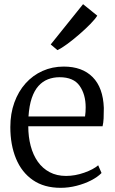

<svg xmlns="http://www.w3.org/2000/svg" viewBox="-20 -889 549 920"><path d="M270.5 11Q191.5 11 137.8 -26Q84 -63 56.8 -128.8Q29.5 -194.5 29.5 -280Q29.5 -344.5 48.8 -397.8Q68 -451 102.5 -489.5Q137 -528 183.8 -549Q230.5 -570 285.5 -570Q374 -570 424 -519.5Q474 -469 477.5 -372Q477.5 -343.5 476.5 -322Q475.5 -300.5 471.5 -284H115.5Q115.5 -233.5 127 -190Q138.5 -146.5 161.2 -114.2Q184 -82 218 -64Q252 -46 296.5 -46Q339.5 -46 383.5 -61.5Q427.5 -77 450.5 -97L466.5 -60Q447.5 -40.5 416.2 -24.5Q385 -8.5 347 1.2Q309 11 270.5 11ZM116.5 -331H387.5Q389 -339 389.8 -352.5Q390.5 -366 390.5 -375Q390.5 -436.5 361.5 -477.8Q332.5 -519 265.5 -519Q235.5 -519 209.8 -509Q184 -499 164.2 -477Q144.5 -455 132.2 -419Q120 -383 116.5 -331ZM255 -649 223 -676 378 -869 446 -814Q436.5 -798 412.8 -773.8Q389 -749.5 359.2 -723.8Q329.5 -698 301.8 -677.8Q274 -657.5 256 -649Z"/></svg>

Font: Merriweather Light
Style: Regular
Weight: 300
Designer: Eben Sorkin
Foundry: Eben Sorkin
Version: Version 2.100